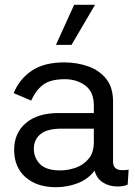

<svg xmlns="http://www.w3.org/2000/svg" viewBox="-20 -770 564 800"><path d="M371 -331Q371 -387 335.5 -413.5Q300 -440 250 -440Q191 -440 160.5 -417.5Q130 -395 110 -351L37 -382Q61 -441 112.5 -475.5Q164 -510 247 -510Q301 -510 347.5 -493.5Q394 -477 422.5 -441.5Q451 -406 451 -347V-97Q451 -61 489 -61Q495 -61 502.5 -61.5Q510 -62 516 -63L512 -1Q496 7 470 7Q435 7 409 -9.5Q383 -26 374 -59Q347 -23 303.5 -6.5Q260 10 213 10Q134 10 86.5 -31.5Q39 -73 39 -146Q39 -216 88 -257.5Q137 -299 224 -299H371ZM231 -60Q263 -60 295 -71Q327 -82 349 -108Q371 -134 371 -178V-234H237Q176 -234 148.5 -211Q121 -188 121 -150Q121 -113 146.5 -86.5Q172 -60 231 -60ZM289 -750H376L278 -583H213Z"/></svg>

Font: Prodigy Sans
Style: Regular
Weight: 400
Designer: Wei Huang
Foundry: Wei Huang
Version: Version 1.003; ttfautohint (v1.8.3)